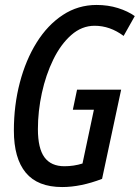

<svg xmlns="http://www.w3.org/2000/svg" viewBox="-20 -745 564 775"><path d="M231 10Q132 10 84 -48Q36 -106 36 -218Q36 -320 60 -411.5Q84 -503 128 -573.5Q172 -644 233.5 -684.5Q295 -725 370 -725Q416 -725 456 -712.5Q496 -700 524 -680L479 -600Q424 -641 362 -641Q310 -641 267.5 -603.5Q225 -566 195 -504.5Q165 -443 149 -369.5Q133 -296 133 -224Q133 -146 159.5 -110Q186 -74 240 -74Q278 -74 313 -85L359 -302H274L291 -383H469L392 -23Q306 10 231 10Z"/></svg>

Font: Noto Sans ExtraCondensed Medium
Style: Italic
Weight: 500
Width: 2
Italic angle: -12°
Designer: Monotype Design Team
Foundry: Monotype Imaging Inc.
Version: Version 2.013; ttfautohint (v1.8.4.7-5d5b)